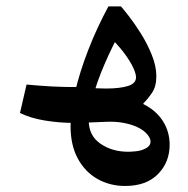

<svg xmlns="http://www.w3.org/2000/svg" viewBox="-20 -393 602 614"><path d="M215.3 0Q169.4 0 123.5 -7.6Q77.6 -15.1 43.9 -31.7L64.9 -122.6Q106 -118.7 146 -116.5Q186 -114.3 231 -114.7ZM380.4 201.7Q331.1 201.7 291.5 179.2Q252 156.7 228.8 114Q205.6 71.3 205.6 9.8Q205.6 -38.6 220.5 -101.3Q235.4 -164.1 262.5 -233.9Q289.6 -303.7 326.7 -372.6H366.7Q373.5 -365.2 391.6 -342Q409.7 -318.8 430.2 -286.4Q450.7 -253.9 465.3 -217.8Q480 -181.6 480 -148.9Q480 -116.2 465.8 -95.7Q451.7 -75.2 438.5 -62.5V-60.1Q479 -40 500.7 -6.1Q522.5 27.8 522.5 69.8Q522.5 126 485.1 163.8Q447.8 201.7 380.4 201.7ZM390.1 92.3Q398.4 92.3 414.1 90.8Q429.7 89.4 441.9 83.5Q461.4 75.2 461.4 59.6Q461.4 46.9 446.8 32.2Q435.1 20.5 416.3 12.2Q397.5 3.9 372.6 -0.5Q347.7 -4.9 317.4 -3.4L220.2 0.5L268.1 -41.5Q263.7 -23.9 263.7 -8.3Q263.7 40.5 301 66.4Q338.4 92.3 390.1 92.3ZM275.9 -78.6 260.7 -112.3Q276.9 -111.3 290.8 -110.6Q304.7 -109.9 318.8 -109.9Q362.8 -109.9 388.9 -117.9Q415 -126 415 -146Q415 -160.2 401.4 -185.8Q387.7 -211.4 364 -239.7Q340.3 -268.1 311 -291L361.8 -286.1Q338.9 -244.1 314.2 -187.5Q289.6 -130.9 275.9 -78.6Z"/></svg>

Font: Markazi Text
Style: Regular
Weight: 400
Designer: Borna Izadpanah (Arabic designer), Fiona Ross (Arabic design director) and Florian Runge (Latin designer)
Foundry: Borna Izadpanah and Florian Runge
Version: Version 1.000